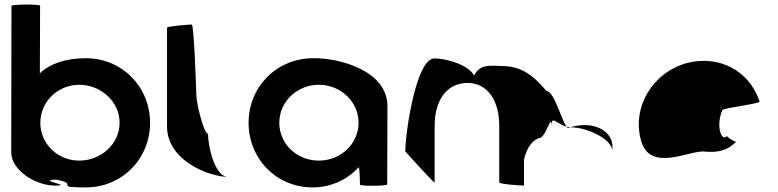

<svg xmlns="http://www.w3.org/2000/svg" viewBox="-20 -810 3396 838"><path d="M29 -146C29 -66 136 0 220 0C304 0 136 -23 224 -26C334 -6 205 8 354 8C514 8 635 -118 635 -274C635 -430 514 -556 354 -556C268 -556 197 -532 154 -490L155 -785C155 -792 30 -792 30 -784ZM156 -274C156 -366 232 -440 326 -440C421 -440 502 -366 502 -274C502 -184 423 -109 326 -109C230 -109 156 -184 156 -274Z M709 -258C709 -108 895 -38 975 -38C919 -38 888 -167 888 -226C869 -227 837 -361 837 -394C837 -401 827 -703 817 -703C807 -703 709 -696 709 -689Z M1065 -274C1065 -118 1185 8 1345 8C1426 8 1499 -28 1545 -80C1551 -76 1551 -4 1551 -4C1551 3 1670 2 1670 -5L1671 -347C1671 -500 1464 -558 1345 -556C1185 -554 1065 -430 1065 -274ZM1199 -274C1199 -366 1276 -440 1372 -440C1467 -440 1545 -366 1545 -274C1545 -184 1469 -109 1372 -109C1273 -109 1199 -184 1199 -274Z M1749 -149C1749 -149 1877 -6 1877 -14V-261C1877 -376 1933 -448 2020 -448C2109 -448 2159 -370 2159 -261V-14C2159 -6 2256 0 2267 0V-112C2277 -164 2305 -200 2335 -208C2362 -208 2387 -320 2387 -261C2387 -309 2409 -269 2453 -257C2429 -290 2398 -413 2365 -413C2297 -494 2245 -522 2165 -522C2105 -525 2075 -526 2049 -481C2025 -526 1930 -555 1876 -555C1796 -555 1749 -230 1749 -149ZM2453 -257C2455 -254 2457 -252 2459 -251L2468 -254ZM2468 -254H2477C2537 -254 2653 -205 2653 -149V-170C2653 -228 2597 -264 2533 -264C2512 -264 2489 -261 2468 -254Z M2778 -196C2819 -52 2996 -160 3060 -148C3110 -144 3156 -152 3192 -191C3184 -193 3151 -212 3153 -217C3131 -188 3102 -257 3133 -330C3145 -340 3305 -358 3295 -368C3248 -506 3115 -570 2978 -535C2827 -493 2737 -341 2778 -196ZM3153 -218C3153 -218 3153 -217 3153 -217C3153 -217 3153 -218 3153 -218ZM3193 -192C3193 -192 3192 -191 3192 -191C3194 -191 3194 -191 3193 -190Z"/></svg>

Font: Ampere
Style: Regular
Weight: 400
Version: Version 1